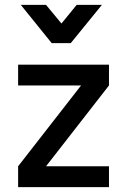

<svg xmlns="http://www.w3.org/2000/svg" viewBox="-20 -764 519 784"><path d="M54 -415V-500H425V-415L168 -85H425V0H54V-85L311 -415ZM191 -588 65 -744H168L231 -668L293 -744H396L269 -588Z"/></svg>

Font: TitilliumText22L Lt
Style: Medium
Weight: 500
Designer: Campivisivi
Foundry: Campivisivi
Version: 1.000